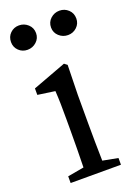

<svg xmlns="http://www.w3.org/2000/svg" viewBox="-136 -752 566 807"><g transform="rotate(-20 147.0 -348.5)"><path d="M35 0V-30L108 -43Q109 -81 109.5 -128.5Q110 -176 110 -211V-257Q110 -299 109.5 -326.5Q109 -354 107 -385L30 -396V-425L180 -481L193 -471L190 -338V-211Q190 -176 190.5 -128.5Q191 -81 192 -43L260 -30V0ZM57 -588Q34 -588 18 -603.5Q2 -619 2 -642Q2 -666 18 -681.5Q34 -697 57 -697Q80 -697 97 -681.5Q114 -666 114 -642Q114 -619 97 -603.5Q80 -588 57 -588ZM238 -588Q215 -588 198 -603.5Q181 -619 181 -642Q181 -666 198 -681.5Q215 -697 238 -697Q261 -697 277.5 -681.5Q294 -666 294 -642Q294 -619 277.5 -603.5Q261 -588 238 -588Z"/></g></svg>

Font: Source Serif 4 Subhead
Style: Regular
Weight: 400
Designer: Frank Grießhammer
Foundry: Adobe Systems Incorporated
Version: Version 4.004;hotconv 1.0.117;makeotfexe 2.5.65602